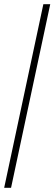

<svg xmlns="http://www.w3.org/2000/svg" viewBox="-20 -780 261 921"><path d="M0 121H33L221 -760H188Z"/></svg>

Font: Noto Serif Thai ExtraCondensed ExtraLight
Style: Regular
Weight: 200
Width: 2
Designer: Monotype Design Team
Foundry: Monotype Imaging Inc.
Version: Version 2.002